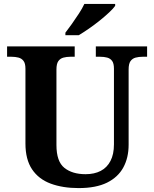

<svg xmlns="http://www.w3.org/2000/svg" viewBox="-20 -951 787 981"><path d="M381.7 10Q300.4 10 239 -12.8Q177.5 -35.6 143.8 -85.9Q110 -136.2 110 -217.7V-599.9Q110 -627 100.2 -639.8Q90.5 -652.6 74.3 -656.8Q58.1 -661 38.4 -661H16.2V-714H361.7V-661H339.4Q320.3 -661 303.9 -656.6Q287.5 -652.1 278 -638.6Q268.4 -625 268.4 -595.9V-210Q268.4 -125.9 308.8 -93.5Q349.1 -61 417.4 -61Q462.1 -61 494.5 -77.8Q526.8 -94.6 544.5 -128.7Q562.2 -162.7 562.2 -213.5V-599.9Q562.2 -627 552.8 -639.8Q543.3 -652.6 527.4 -656.8Q511.5 -661 491.8 -661H469.6V-714H731.6V-661H708.7Q689 -661 672.7 -656.6Q656.3 -652.1 646.7 -638.6Q637.2 -625 637.2 -595.9V-211.5Q637.2 -145 610 -95.2Q582.9 -45.5 526.7 -17.7Q470.4 10 381.7 10ZM314.1 -784Q329.1 -803 347.4 -829Q365.7 -855 383.4 -882Q401 -909 411 -931H568.4V-921Q559.4 -908 538.2 -888Q517 -868 489.6 -846Q462.2 -824 434 -804.5Q405.7 -785 382.3 -771H314.1Z"/></svg>

Font: Noto Serif Ethiopic
Style: Regular
Weight: 400
Designer: Monotype Design Team
Foundry: Monotype Imaging Inc.
Version: Version 2.102